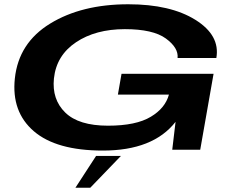

<svg xmlns="http://www.w3.org/2000/svg" viewBox="-20 -701 1123 899"><path d="M461.5 4Q243.5 4 138.2 -86.8Q33 -177.5 49.5 -333.5Q67 -500 214.8 -590.5Q362.5 -681 580.5 -681Q778 -681 894.8 -608.2Q1011.5 -535.5 993 -429.5H811.5Q816.5 -477 756.5 -520.8Q696.5 -564.5 564.5 -564.5Q427.5 -564.5 335.8 -503Q244 -441.5 232.5 -333.5Q222.5 -235.5 285.5 -174Q348.5 -112.5 485.5 -112.5Q617.5 -112.5 686.5 -154.5Q753.5 -194.5 771 -258H532L549 -355.5H980L917.5 0H786.5L802 -130.5Q697 4 461.5 4ZM333.1 178.1 430 29H546.3L402.6 178.1Z"/></svg>

Font: Anybody UltraExpanded SemiBold
Style: Italic
Weight: 600
Width: 9
Italic angle: -10°
Designer: Tyler Finck
Foundry: Etcetera Type Company
Version: Version 1.010; ttfautohint (v1.8.3) -l 8 -r 50 -G 200 -x 14 